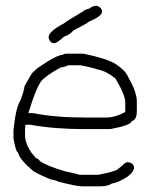

<svg xmlns="http://www.w3.org/2000/svg" viewBox="-20 -663 528 681"><path d="M217.3 -472.7H275.9Q360.8 -455.1 391.1 -435.5Q426.3 -411.6 434.1 -390.6Q461.9 -343.8 465.3 -308.6V-267.6Q465.3 -237.8 445.8 -232.4Q445.8 -219.2 371.6 -205.1H277.8Q172.4 -205.1 86.4 -220.7H70.8L68.8 -207V-183.6Q68.8 -155.8 90.3 -123L107.9 -101.6Q114.7 -101.6 121.6 -91.8Q148.4 -73.2 213.4 -54.7Q246.1 -48.3 262.2 -43H328.6Q400.9 -57.1 400.9 -66.4Q404.3 -66.4 422.4 -84Q428.7 -87.9 434.1 -87.9Q455.6 -84.5 455.6 -66.4Q449.7 -40 397 -17.6Q369.6 -10.7 369.6 -7.8Q355 -2 332.5 -2H272Q251 -2 184.1 -19.5Q184.1 -22 158.7 -27.3Q128.4 -39.1 100.1 -54.7Q49.8 -96.2 43.5 -123Q36.6 -123 27.8 -171.9V-201.2Q35.6 -280.8 53.2 -308.6Q66.9 -346.7 66.9 -357.4L90.3 -398.4Q90.3 -401.9 113.8 -421.9Q181.2 -468.8 203.6 -468.8Q203.6 -472.2 217.3 -472.7ZM80.6 -261.7H98.1Q174.8 -246.1 285.6 -246.1H356Q388.2 -246.1 424.3 -265.6V-298.8Q424.3 -326.7 389.2 -384.8Q356.4 -411.1 328.6 -416Q306.6 -423.8 264.2 -431.6H221.2Q215.3 -426.8 195.8 -423.8Q155.8 -402.8 131.3 -380.9Q110.4 -360.4 80.6 -261.7ZM324.2 -642.6Q341.8 -636.2 341.8 -621.1Q341.8 -605.5 294.9 -585.9Q294.9 -583 240.2 -554.7Q226.1 -538.6 207 -533.2Q182.6 -509.8 171.9 -509.8Q156.2 -509.8 152.3 -531.2Q152.3 -551.3 207 -580.1Q213.9 -586.9 275.4 -623Q275.4 -626.5 296.9 -632.8Q308.1 -642.6 324.2 -642.6Z"/></svg>

Font: CEF Fonts CJK
Style: Regular
Weight: 400
Designer: PartyBoss (派对大魔王)
Version: Release 2.25